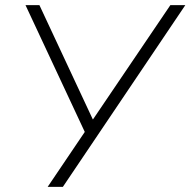

<svg xmlns="http://www.w3.org/2000/svg" viewBox="-20 -725 739 745"><path d="M165 0 317 -225 316 -198 79 -705H133L340 -262H341L641 -705H699L224 0Z"/></svg>

Font: Nunito Sans 7pt ExtraLight
Style: Italic
Weight: 250
Italic angle: -9°
Designer: Vernon Adams
Foundry: Vernon Adams
Version: Version 3.101;gftools[0.9.27]